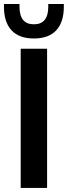

<svg xmlns="http://www.w3.org/2000/svg" viewBox="-44 -932 337 952"><path d="M58.6 -690.4H189.5V0H58.6ZM124 -741.2Q50.8 -741.2 13.2 -781.7Q-24.4 -822.3 -24.4 -898.4V-912.1H52.7V-898.4Q52.7 -811.5 124 -811.5Q195.3 -811.5 195.3 -898.4V-912.1H272.5V-898.4Q272.5 -822.3 234.9 -781.7Q197.3 -741.2 124 -741.2Z"/></svg>

Font: DINish
Style: Bold
Weight: 700
Designer: Bert Driehuis
Foundry: Playbeing
Version: Version 3.008; git-95204e4c-release